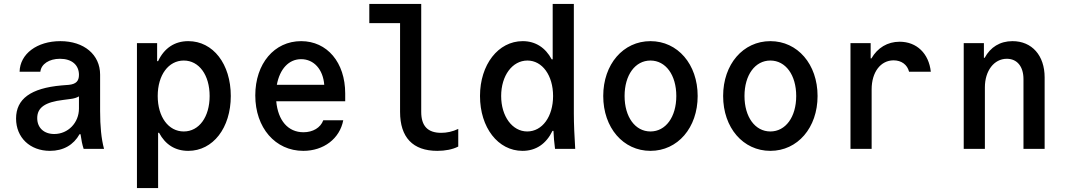

<svg xmlns="http://www.w3.org/2000/svg" viewBox="-20 -760 5440 980"><path d="M383 -378C383 -346 368 -331 332 -327L294 -324C137 -310 62 -255 62 -155C62 -58 133 10 235 10C304 10 356 -21 386 -75H391C395 -46 400 -21 407 0H511C497 -52 491 -116 491 -193V-379C491 -481 409 -550 288 -550C169 -550 82 -485 80 -394H186C190 -433 231 -460 286 -460C347 -460 383 -428 383 -378ZM257 -76C204 -76 170 -108 170 -157C170 -211 210 -239 303 -250L341 -255C357 -257 371 -261 383 -268V-206C383 -133 327 -76 257 -76Z M679 -540V200H787V-82H792C824 -22 874 10 941 10C1067 10 1158 -107 1158 -270C1158 -433 1068 -550 941 -550C871 -550 818 -514 787 -448H782V-540ZM918 -451C996 -451 1050 -377 1050 -270C1050 -163 996 -89 918 -89C840 -89 785 -163 785 -270C785 -377 840 -451 918 -451Z M1390 -243H1742V-283C1742 -441 1650 -550 1517 -550C1380 -550 1283 -435 1283 -273C1283 -108 1385 10 1528 10C1632 10 1714 -52 1732 -146H1630C1616 -108 1577 -85 1529 -85C1450 -85 1399 -145 1390 -243ZM1517 -458C1582 -458 1629 -406 1635 -327H1393C1408 -408 1454 -458 1517 -458Z M2130 -189V-740H1865V-642H2022V-189C2022 -59 2087 10 2212 10C2252 10 2290 3 2319 -12V-102C2290 -88 2260 -82 2232 -82C2163 -82 2130 -117 2130 -189Z M2813 0H2916C2912 -63 2909 -129 2909 -180V-740H2801V-457H2796C2764 -517 2713 -550 2648 -550C2523 -550 2430 -430 2430 -270C2430 -109 2522 10 2647 10C2716 10 2768 -26 2800 -92H2805C2806 -61 2809 -32 2813 0ZM2671 -89C2595 -89 2538 -166 2538 -270C2538 -374 2595 -451 2672 -451C2748 -451 2803 -375 2803 -270C2803 -165 2748 -89 2671 -89Z M3300 10C3439 10 3541 -108 3541 -270C3541 -432 3439 -550 3300 -550C3161 -550 3059 -432 3059 -270C3059 -108 3161 10 3300 10ZM3300 -89C3222 -89 3168 -163 3168 -270C3168 -377 3222 -451 3300 -451C3378 -451 3432 -377 3432 -270C3432 -163 3378 -89 3300 -89Z M3912 10C4051 10 4153 -108 4153 -270C4153 -432 4051 -550 3912 -550C3773 -550 3671 -432 3671 -270C3671 -108 3773 10 3912 10ZM3912 -89C3834 -89 3780 -163 3780 -270C3780 -377 3834 -451 3912 -451C3990 -451 4044 -377 4044 -270C4044 -163 3990 -89 3912 -89Z M4429 0V-304C4429 -392 4475 -452 4541 -452C4581 -452 4611 -430 4620 -394H4731C4721 -487 4659 -547 4572 -547C4510 -547 4459 -516 4428 -462H4424V-540H4321V0Z M4899 0H5007V-314C5007 -399 5054 -460 5119 -460C5172 -460 5204 -420 5204 -356V0H5312V-365C5312 -477 5247 -550 5148 -550C5084 -550 5035 -519 5006 -465H5002V-540H4899Z"/></svg>

Font: CommitMono
Style: 600Regular
Weight: 600
Monospace: yes
Designer: Eigil Nikolajsen
Foundry: Eigil Nikolajsen
Version: Version 1.143